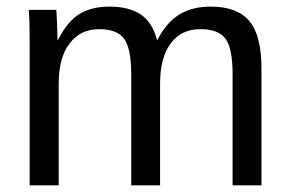

<svg xmlns="http://www.w3.org/2000/svg" viewBox="-20 -558 873 578"><path d="M375 0V-335Q375 -411.6 354 -440.9Q333 -470.2 278.3 -470.2Q222.2 -470.2 189.5 -427.2Q156.7 -384.3 156.7 -306.2V0H69.3V-415.5Q69.3 -507.8 66.4 -528.3H149.4Q149.9 -525.9 150.4 -515.1Q150.9 -504.4 151.6 -490.5Q152.3 -476.6 153.3 -438H154.8Q183.1 -494.1 219.7 -516.1Q256.3 -538.1 309.1 -538.1Q369.1 -538.1 404.1 -514.2Q439 -490.2 452.6 -438H454.1Q481.4 -491.2 520.3 -514.6Q559.1 -538.1 614.3 -538.1Q694.3 -538.1 730.7 -494.6Q767.1 -451.2 767.1 -352.1V0H680.2V-335Q680.2 -411.6 659.2 -440.9Q638.2 -470.2 583.5 -470.2Q525.9 -470.2 493.9 -427.5Q461.9 -384.8 461.9 -306.2V0Z"/></svg>

Font: Liberation Sans
Style: Regular
Weight: 400
Designer: Steve Matteson
Foundry: Ascender Corporation
Version: Version 2.00.1